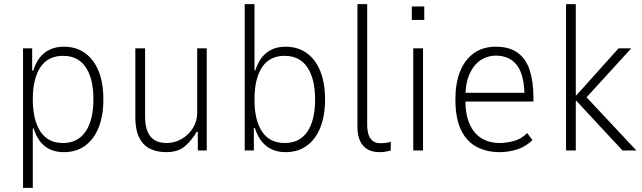

<svg xmlns="http://www.w3.org/2000/svg" viewBox="-20 -725 3093 925"><path d="M91 180V-492H135V-385H140Q159 -444 196.5 -472Q234 -500 288 -500Q347 -500 389.5 -469.5Q432 -439 455 -382.5Q478 -326 478 -246Q478 -167 455 -110Q432 -53 389.5 -22.5Q347 8 288 8Q234 8 197.5 -19.5Q161 -47 142 -106H138V180ZM283 -36Q355 -36 392.5 -91.5Q430 -147 430 -247Q430 -346 393 -401Q356 -456 284 -456Q211 -456 174.5 -401Q138 -346 138 -247Q138 -147 174.5 -91.5Q211 -36 283 -36Z M781 8Q737 8 703.5 -8Q670 -24 651 -61.5Q632 -99 632 -159V-492H679V-162Q679 -120 690.5 -92Q702 -64 725 -50Q748 -36 782 -36Q822 -36 856 -56Q890 -76 910 -109Q930 -142 930 -181V-492H976V0H933V-90H928Q905 -51 872 -21.5Q839 8 781 8Z M1356 8Q1302 8 1264.5 -20.5Q1227 -49 1208 -108H1203V0H1159V-705H1206V-386H1210Q1229 -444 1265.5 -472Q1302 -500 1356 -500Q1415 -500 1457.5 -469.5Q1500 -439 1523 -382.5Q1546 -326 1546 -246Q1546 -167 1523 -110Q1500 -53 1457.5 -22.5Q1415 8 1356 8ZM1352 -36Q1424 -36 1461 -91Q1498 -146 1498 -245Q1498 -346 1460.5 -401Q1423 -456 1351 -456Q1279 -456 1242.5 -401Q1206 -346 1206 -245Q1206 -146 1242.5 -91Q1279 -36 1352 -36Z M1808 8Q1757 8 1729.5 -23Q1702 -54 1702 -116V-705H1749V-119Q1749 -101 1754 -81.5Q1759 -62 1773 -48.5Q1787 -35 1813 -35Q1826 -35 1840 -37Q1854 -39 1863 -42L1862 1Q1846 4 1834.5 6Q1823 8 1808 8Z M1964 -629V-694H2024V-629ZM1971 0V-492H2018V0Z M2387 8Q2325 8 2276.5 -17.5Q2228 -43 2201 -99Q2174 -155 2174 -247Q2174 -324 2196.5 -380.5Q2219 -437 2262.5 -468.5Q2306 -500 2369 -500Q2434 -500 2474 -471Q2514 -442 2532 -386.5Q2550 -331 2550 -254V-236H2206V-278H2527L2507 -256Q2507 -362 2471.5 -409.5Q2436 -457 2368 -457Q2329 -457 2296 -435.5Q2263 -414 2242.5 -369.5Q2222 -325 2222 -253V-246Q2222 -171 2243.5 -125Q2265 -79 2302 -57.5Q2339 -36 2387 -36Q2418 -36 2454.5 -45.5Q2491 -55 2520 -84L2545 -50Q2511 -17 2469.5 -4.5Q2428 8 2387 8Z M2707 0V-705H2754V-266H2757L2960 -492H3021L2791 -240L2792 -271L3046 0H2979L2757 -239H2754V0Z"/></svg>

Font: Nunito Sans 7pt Condensed ExtraLight
Style: Regular
Weight: 250
Width: 3
Designer: Vernon Adams
Foundry: Vernon Adams
Version: Version 3.101;gftools[0.9.27]